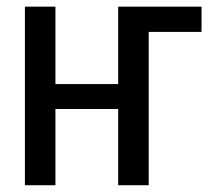

<svg xmlns="http://www.w3.org/2000/svg" viewBox="-20 -548 640 568"><path d="M144 -299.3V-528.3H53.7V0H144V-225.6H329.6V0H419.9V-453.6H576.2V-528.3H329.6V-299.3Z"/></svg>

Font: Roboto Mono
Style: Regular
Weight: 400
Monospace: yes
Designer: Google
Version: Version 3.000